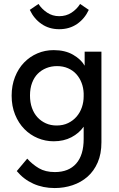

<svg xmlns="http://www.w3.org/2000/svg" viewBox="-20 -708 603 973"><path d="M252 8Q210 8 171.5 -8Q133 -24 103.5 -54Q74 -84 56.5 -127Q39 -170 39 -223Q39 -275 56 -318Q73 -361 102 -391Q131 -421 169.5 -437.5Q208 -454 252 -454Q310 -454 350.5 -430.5Q391 -407 409 -375V-446H494V13Q494 72 475 115.5Q456 159 423.5 187.5Q391 216 348 230.5Q305 245 257 245Q198 245 149 223Q100 201 65 159L118 96Q144 125 177 144.5Q210 164 258 164Q328 164 366 121Q404 78 404 -4V-66Q381 -33 342 -12.5Q303 8 252 8ZM267 -72Q300 -72 325.5 -84.5Q351 -97 368.5 -117.5Q386 -138 395 -164.5Q404 -191 404 -220V-235Q403 -263 393.5 -288Q384 -313 367 -332Q350 -351 325 -362Q300 -373 269 -373Q240 -373 215 -363Q190 -353 171.5 -334.5Q153 -316 142.5 -288Q132 -260 132 -224Q132 -189 142 -161Q152 -133 170 -113.5Q188 -94 212.5 -83Q237 -72 267 -72ZM280 -560Q229 -560 190.5 -586.5Q152 -613 131 -658L175 -688Q192 -662 219 -644Q246 -626 280 -626Q315 -626 342 -643.5Q369 -661 386 -688L430 -658Q409 -613 370.5 -586.5Q332 -560 280 -560Z"/></svg>

Font: Tilda Sans Medium
Style: Regular
Weight: 500
Designer: ParaType Ltd
Foundry: ParaType Ltd
Version: Version 1.009